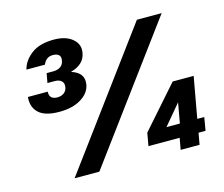

<svg xmlns="http://www.w3.org/2000/svg" viewBox="-101 -847 1145 981"><g transform="rotate(-15 472.0 -356.0)"><path d="M192 -348Q116 -348 83 -379Q50 -410 55 -463H160Q159 -448 164 -439Q169 -430 178.5 -426Q188 -422 200 -422Q221 -422 235.5 -432.5Q250 -443 253 -463Q256 -484 243.5 -495Q231 -506 209 -506H170L179 -556H214Q237 -556 252.5 -566.5Q268 -577 271 -598Q275 -617 265 -627Q255 -637 234 -637Q214 -637 201.5 -627.5Q189 -618 182 -600H84Q95 -645 138.5 -678.5Q182 -712 258 -712Q321 -712 356 -682.5Q391 -653 383 -609Q378 -578 356.5 -558.5Q335 -539 303 -531V-529Q335 -519 350 -499Q365 -479 360 -447Q352 -403 306.5 -375.5Q261 -348 192 -348ZM178 0 695 -700H826L309 0ZM739 0 750 -61H585L597 -129L790 -348H901L862 -131H899L887 -61H850L839 0ZM699 -131H770L789 -238Z"/></g></svg>

Font: DM Sans 9pt
Style: Bold Italic
Weight: 700
Italic angle: -10°
Version: Version 4.004;gftools[0.9.30]